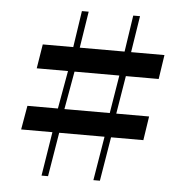

<svg xmlns="http://www.w3.org/2000/svg" viewBox="-48 -687 705 734"><g transform="rotate(5 304.0 -320.0)"><path d="M163 0H138L165 -169H45L61 -261H178L204 -407H84L99 -500H216L237 -640H263L241 -500H413L434 -640H460L438 -500H566L552 -407H426L402 -261H528L514 -169H390L362 0H337L365 -169H191ZM401 -407H229L203 -261H377Z"/></g></svg>

Font: Abril Fatface
Style: Regular
Weight: 400
Designer: Veronika Burian, Jos Scaglione
Foundry: TypeTogether
Version: Version 1.001